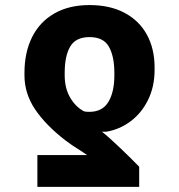

<svg xmlns="http://www.w3.org/2000/svg" viewBox="-20 -557 702 755"><path d="M127 177.7V52.7H322.3Q318.8 49.8 311.8 45.4Q304.7 41 297.9 36.1Q260.7 13.2 237.3 -4.9Q160.2 -64.5 118.2 -126.7Q76.2 -189 76.2 -260.7V-270.5Q76.2 -350.6 106 -410.6Q135.7 -470.7 193.4 -503.9Q251 -537.1 332 -537.1Q412.1 -537.1 469.7 -506.6Q527.3 -476.1 557.6 -420.7Q587.9 -365.2 587.9 -292V-282.2Q587.9 -216.8 562.5 -164.8Q537.1 -112.8 493.9 -80.3Q450.7 -47.9 398.4 -39.1H380.9Q408.2 -17.6 453.4 25.6Q498.5 68.8 527.3 98.6V177.7ZM332 -411.1Q278.3 -411.1 256.3 -374.3Q234.4 -337.4 234.4 -270.5V-260.7Q234.4 -210.9 255.1 -174.6Q275.9 -138.2 308.6 -120.1Q313 -118.2 318.8 -117.7Q324.7 -117.2 331.1 -117.2Q382.8 -117.2 406.2 -156.2Q429.7 -195.3 429.7 -260.7V-270.5Q429.7 -335 408.4 -373Q387.2 -411.1 332 -411.1Z"/></svg>

Font: Pretendard ExtraBold
Style: Regular
Weight: 800
Designer: Base glyphs from Inter by Rasmus Andersson; Hangeul glyphs from Noto Sans CJK(Source Han Sans) by Jang Soo-young and Kan
Foundry: Kil Hyung-jin
Version: Version 1.309